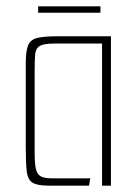

<svg xmlns="http://www.w3.org/2000/svg" viewBox="-20 -584 436 604"><path d="M132 0Q97 0 82 -9.5Q67 -19 64 -46Q61 -73 61 -125V-384Q61 -423 68.5 -441.5Q76 -460 98.5 -465Q121 -470 166 -470H329V0H301V-447H150Q117 -447 104.5 -439Q92 -431 90.5 -412Q89 -393 89 -360V-106Q89 -72 92.5 -54.5Q96 -37 107 -30Q118 -23 142 -23H264L260 0ZM100 -544V-564H296V-544Z"/></svg>

Font: Smooch Sans ExtraLight
Style: Regular
Weight: 200
Designer: Robert E. Leuschke
Foundry: Robert E. Leuschke
Version: Version 1.010; ttfautohint (v1.8.3)